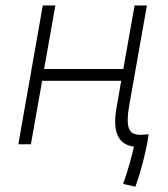

<svg xmlns="http://www.w3.org/2000/svg" viewBox="-20 -538 626 716"><path d="M484.9 158.2 439 147.9Q451.2 115.2 461.9 77.1Q472.7 39.1 479.5 8.8Q436 3.4 419.2 -32Q402.3 -67.4 414.6 -136.7L432.1 -236.8H137.2L95.2 0H48.3L139.6 -517.6H186.5L144.5 -280.8H439.9L481.9 -517.6H527.8L461.4 -141.6Q451.7 -85.9 460.2 -60.5Q468.8 -35.2 502.9 -35.2Q517.1 -35.2 534.2 -37.6Q530.8 -9.8 522.7 26.1Q514.6 62 504.6 97.2Q494.6 132.3 484.9 158.2Z"/></svg>

Font: Cascadia Mono PL ExtraLight
Style: Italic
Weight: 200
Italic angle: -10°
Monospace: yes
Designer: Aaron Bell
Foundry: Saja Typeworks
Version: Version 2404.023; ttfautohint (v1.8.4)